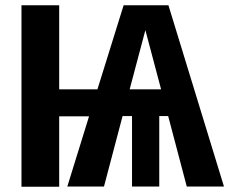

<svg xmlns="http://www.w3.org/2000/svg" viewBox="-20 -712 875 733"><path d="M622 -269H588V0H484V-269H448L377 0H237L320 -268H206V1H62V-692H206V-371H352L452 -692H623L835 0H693ZM595 -371 535 -597 475 -371Z"/></svg>

Font: Fira Sans Condensed SemiBold
Style: Regular
Weight: 600
Width: 3
Designer: bBox Type GmbH & Carrois Corporate GbR & Edenspiekermann AG
Foundry: bBox Type GmbH & Carrois Corporate GbR & Edenspiekermann AG
Version: Version 4.301